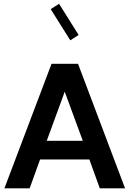

<svg xmlns="http://www.w3.org/2000/svg" viewBox="-20 -1019 700 1039"><path d="M196.9 -156.1H463.6L520 0H656.7L402.3 -673.6H258.8L3.9 0H140.5ZM232.9 -257 330.3 -522.8 428 -257ZM405.5 -829.8 299.6 -998.5 254.4 -969.5 360.4 -800.8Z"/></svg>

Font: Estedad-VF-FD Black
Style: Regular
Weight: 900
Designer: Amin Abedi
Version: Version 4.000